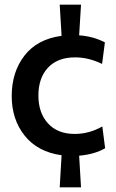

<svg xmlns="http://www.w3.org/2000/svg" viewBox="-20 -656 495 820"><path d="M318 9 326 144H235L243 7Q141 -7 85.5 -76.5Q30 -146 30 -246Q30 -348 84.5 -418.5Q139 -489 243 -503L235 -636H326L318 -505Q378 -501 428 -475L416 -383Q358 -411 301 -411Q226 -411 185 -367Q144 -323 144 -248Q144 -174 185 -129Q226 -84 299 -84Q361 -84 417 -116L429 -23Q385 3 318 9Z"/></svg>

Font: Cabin SemiBold
Style: Regular
Weight: 600
Designer: Pablo Impallari
Foundry: Pablo Impallari. http://www.impallari.com Igino Marini. http://www.ikern.com
Version: Version 2.200